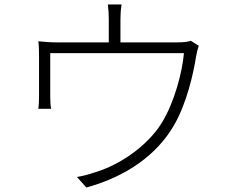

<svg xmlns="http://www.w3.org/2000/svg" viewBox="-20 -812 1040 856"><path d="M866 -608 831 -630C821 -627 806 -623 771 -623H517V-727C517 -743 518 -768 522 -792H461C464 -768 465 -743 465 -727V-623H239C206 -623 177 -625 151 -628C154 -607 154 -576 154 -556C154 -523 154 -410 154 -379C154 -364 153 -340 151 -327H208C205 -339 204 -363 204 -378C204 -408 204 -530 204 -575H800C793 -492 758 -356 701 -264C637 -161 515 -77 404 -44C378 -35 349 -27 323 -23L365 24C551 -27 681 -127 753 -249C812 -347 843 -488 854 -559C857 -577 862 -597 866 -608Z"/></svg>

Font: Noto Sans SC Light
Style: Regular
Weight: 300
Designer: Ryoko NISHIZUKA 西塚涼子 (kana, bopomofo & ideographs); Paul D. Hunt (Latin, Greek & Cyrillic); Sandoll Communications 산돌커뮤니
Foundry: Adobe
Version: Version 2.004;hotconv 1.0.118;makeotfexe 2.5.65603